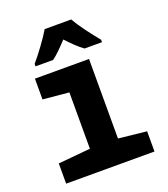

<svg xmlns="http://www.w3.org/2000/svg" viewBox="-140 -865 842 964"><g transform="rotate(-20 281.5 -383.0)"><path d="M104 -619V-606H198C223 -624 250 -652 281 -685C312 -652 339 -625 366 -606H459V-619C422 -664 378 -721 353 -766H211C188 -726 136 -656 104 -619ZM47 0H519V-108L369 -124V-549H80V-438L219 -425V-124L47 -108Z"/></g></svg>

Font: Noto Sans Mono SemiCondensed ExtraBold
Style: Regular
Weight: 800
Width: 4
Designer: Monotype Design Team
Foundry: Monotype Imaging Inc.
Version: Version 2.014